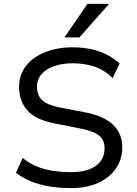

<svg xmlns="http://www.w3.org/2000/svg" viewBox="-20 -957 706 986"><path d="M346 9Q288 9 235 0.5Q182 -8 138.5 -26Q95 -44 62 -70L96 -146Q131 -118 170 -102Q209 -86 253.5 -79.5Q298 -73 346 -73Q428 -73 472.5 -105.5Q517 -138 517 -196Q517 -227 502.5 -246.5Q488 -266 457.5 -278.5Q427 -291 378 -300L262 -323Q163 -342 120.5 -390Q78 -438 78 -511Q78 -573 113.5 -618.5Q149 -664 211.5 -689Q274 -714 353 -714Q404 -714 448 -704.5Q492 -695 528.5 -676.5Q565 -658 594 -631L559 -556Q516 -598 465 -615Q414 -632 353 -632Q301 -632 259.5 -618Q218 -604 194 -577Q170 -550 170 -510Q170 -467 197 -442Q224 -417 292 -404L408 -382Q511 -363 559.5 -317.5Q608 -272 608 -200Q608 -139 575.5 -92Q543 -45 484.5 -18Q426 9 346 9ZM311 -765 429 -937H540L388 -765Z"/></svg>

Font: Nunito Sans 7pt
Style: Regular
Weight: 400
Designer: Vernon Adams
Foundry: Vernon Adams
Version: Version 3.101;gftools[0.9.27]